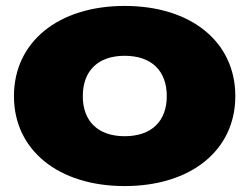

<svg xmlns="http://www.w3.org/2000/svg" viewBox="-20 -610 841 647"><path d="M400 17C624 17 773 -104 773 -286C773 -469 624 -590 400 -590C177 -590 27 -469 27 -286C27 -104 177 17 400 17ZM400 -151C311 -151 259 -201 259 -286C259 -372 311 -422 400 -422C490 -422 542 -372 542 -286C542 -201 490 -151 400 -151Z"/></svg>

Font: Bounded ExtBd
Style: Regular
Weight: 800
Designer: Vlad Churkin
Version: Version 3.0